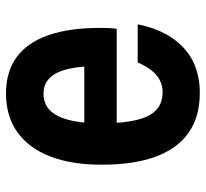

<svg xmlns="http://www.w3.org/2000/svg" viewBox="-43 -625 686 640"><g transform="rotate(-90 300.0 -305.0)"><path d="M177 -367H451L400 -315Q400 -412 377.5 -457.5Q355 -503 308 -503Q257 -503 233 -454.5Q209 -406 209 -309Q209 -205 233 -155.5Q257 -106 312 -106Q345 -106 369 -126Q393 -146 412 -189H539Q525 -121 494 -75Q463 -29 417 -5.5Q371 18 310 18Q231 18 178 -19Q125 -56 98 -128.5Q71 -201 71 -309Q71 -411 99 -482Q127 -553 180 -590.5Q233 -628 308 -628Q381 -628 429.5 -592.5Q478 -557 502.5 -487.5Q527 -418 527 -315Q527 -298 526.5 -285.5Q526 -273 524 -259H177Z"/></g></svg>

Font: Martian Mono Condensed SemiBold
Style: Regular
Weight: 600
Width: 3
Designer: Roman Shamin
Foundry: Evil Martians
Version: Version 1.000